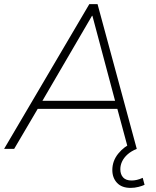

<svg xmlns="http://www.w3.org/2000/svg" viewBox="-23 -725 759 935"><path d="M-3 0 412 -705H452L643 0H601L546 -204L570 -195H134L166 -204L46 0ZM425 -648 180 -228 157 -234H559L539 -228L427 -648ZM613 190Q570 190 547 165.5Q524 141 524 103Q524 59 552.5 23.5Q581 -12 625 -31L643 0Q616 11 598.5 26.5Q581 42 572 60.5Q563 79 563 99Q563 124 576.5 139Q590 154 618 154Q630 154 643.5 151Q657 148 672 141L681 175Q671 180 652 185Q633 190 613 190Z"/></svg>

Font: Nunito Sans 12pt ExtraLight 12pt ExtraLight
Style: Italic
Weight: 250
Italic angle: -9°
Version: Version 3.101;gftools[0.9.27]